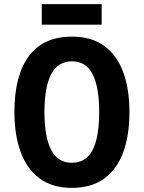

<svg xmlns="http://www.w3.org/2000/svg" viewBox="-20 -903 698 933"><path d="M609 -358Q609 -245 578.5 -162.5Q548 -80 486 -35Q424 10 329 10Q235 10 173 -35.5Q111 -81 80.5 -164Q50 -247 50 -359Q50 -535 120 -630Q190 -725 330 -725Q425 -725 486.5 -680Q548 -635 578.5 -553Q609 -471 609 -358ZM196 -358Q196 -238 228.5 -175Q261 -112 329 -112Q398 -112 430 -174Q462 -236 462 -358Q462 -480 430 -542.5Q398 -605 330 -605Q261 -605 228.5 -542Q196 -479 196 -358ZM474 -883V-783H183V-883Z"/></svg>

Font: Noto Sans Gurmukhi UI Condensed
Style: Bold
Weight: 700
Width: 3
Designer: Jelle Bosma - Monotype Design Team
Foundry: Monotype Imaging Inc.
Version: Version 2.004; ttfautohint (v1.8.4.7-5d5b)